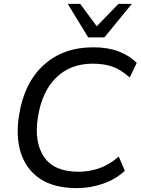

<svg xmlns="http://www.w3.org/2000/svg" viewBox="-20 -957 725 986"><path d="M375 9Q258 9 186.5 -38.5Q115 -86 87.5 -170.5Q60 -255 78 -366Q104 -532 205 -623.5Q306 -715 461 -714Q533 -714 588 -693.5Q643 -673 682 -634L646 -559Q603 -598 559.5 -614Q516 -630 456 -630Q342 -630 269 -559Q196 -488 175 -357Q154 -229 205.5 -152Q257 -75 384 -75Q438 -75 490 -93Q542 -111 590 -153L621 -80Q574 -36 509 -13.5Q444 9 375 9ZM433 -765 328 -937H392L477 -822L588 -937H657L516 -765Z"/></svg>

Font: Mulish Medium
Style: Italic
Weight: 500
Italic angle: -9°
Designer: Vernon Adams
Foundry: Vernon Adams
Version: Version 3.603; ttfautohint (v1.8.3)